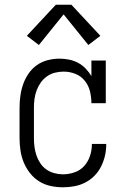

<svg xmlns="http://www.w3.org/2000/svg" viewBox="-20 -787 540 815"><path d="M247 8Q221 8 195 2.5Q169 -3 146.5 -17Q124 -31 107.5 -52Q91 -73 81 -97Q71 -121 67 -147.5Q63 -174 63 -200V-330Q63 -355 66.5 -380.5Q70 -406 78.5 -430Q87 -454 101.5 -475Q116 -496 136.5 -510.5Q157 -525 182 -531.5Q207 -538 232 -538Q253 -538 273 -534Q293 -530 311 -520.5Q329 -511 343.5 -496Q358 -481 368 -464V-530H429V-349H368Q368 -374 362 -399Q356 -424 340 -444Q324 -464 300 -473.5Q276 -483 250 -483Q232 -483 213.5 -478.5Q195 -474 179.5 -463Q164 -452 153 -436.5Q142 -421 135.5 -403.5Q129 -386 126.5 -367.5Q124 -349 124 -330V-200Q124 -181 126.5 -162.5Q129 -144 135 -126.5Q141 -109 151.5 -93.5Q162 -78 177 -67.5Q192 -57 210.5 -52Q229 -47 247 -47Q272 -47 296.5 -55.5Q321 -64 337.5 -82.5Q354 -101 362 -125Q370 -149 370 -174Q370 -175 370 -175Q370 -175 370 -176H431Q431 -175 431 -174.5Q431 -174 431 -174Q431 -150 425.5 -126Q420 -102 409 -80Q398 -58 380.5 -40.5Q363 -23 341.5 -12Q320 -1 296 3.5Q272 8 247 8ZM145 -596 94 -635 217 -767H283L406 -635L355 -596L250 -726Z"/></svg>

Font: Iosevka Slab Light
Style: Regular
Weight: 300
Monospace: yes
Designer: Belleve Invis
Foundry: Belleve Invis
Version: Version 11.1.0; ttfautohint (v1.8.3)